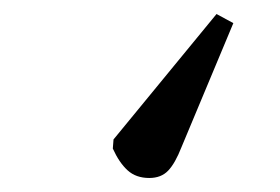

<svg xmlns="http://www.w3.org/2000/svg" viewBox="-20 -73 400 274"><path d="M289 -53 313 -40 239 137Q230 160 220 170.5Q210 181 193 181Q174 181 162 170Q150 159 141 139L142 126Z"/></svg>

Font: Literata 18pt Light
Style: Italic
Weight: 300
Italic angle: -2°
Designer: Latin by Veronika Burian and Jose Scaglione. Greek by Irene Vlachou. Cyrillic by Vera Evstafieva
Foundry: TypeTogether
Version: Version 3.103;gftools[0.9.29]